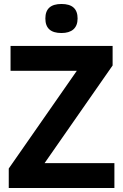

<svg xmlns="http://www.w3.org/2000/svg" viewBox="-20 -945 619 965"><path d="M555 0V-125H204L546 -616V-714H33V-589H366L24 -98V0ZM370 -852C370 -901 343 -925 289 -925C235 -925 208 -901 208 -852C208 -803 235 -779 289 -779C340 -779 370 -803 370 -852Z"/></svg>

Font: Passageway
Style: Regular
Weight: 700
Foundry: Ascender Corporation
Version: Version 1.11